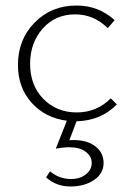

<svg xmlns="http://www.w3.org/2000/svg" viewBox="-20 -435 471 695"><path d="M403 -57Q345 2 257 4L231 73Q236 72 246 72Q296 72 325.5 95Q355 118 355 155Q355 193 320.5 216.5Q286 240 235 240Q183 240 147 207L161 185Q194 213 237 213Q270 213 291 196Q312 179 312 155Q312 131 290.5 114.5Q269 98 230 98Q210 98 182 103L222 2Q144 -8 94.5 -63Q45 -118 45 -200Q45 -292 105.5 -353.5Q166 -415 257 -415Q337 -415 395 -362L370 -333Q320 -383 252 -383Q180 -383 134.5 -331.5Q89 -280 89 -204Q89 -126 137 -77Q185 -28 258 -28Q330 -28 381 -79Z"/></svg>

Font: EauTestInfant Light
Style: Regular
Weight: 300
Designer: Christian Thalmann (Catharsis Fonts)
Version: Version 0.001;PS 000.001;hotconv 1.0.88;makeotf.lib2.5.64775